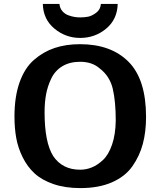

<svg xmlns="http://www.w3.org/2000/svg" viewBox="-20 -941 833 982"><path d="M199 -921H284Q286 -899 299 -884Q312 -869 330.5 -862.5Q349 -856 363 -854Q377 -852 391 -852Q411 -852 430 -855.5Q449 -859 471.5 -875.5Q494 -892 496 -921H582Q580 -842 523 -794.5Q466 -747 390 -747Q316 -747 258.5 -794.5Q201 -842 199 -921ZM54 -345Q54 -446 80 -519.5Q106 -593 153.5 -634.5Q201 -676 259 -695.5Q317 -715 389 -715Q548 -715 637.5 -625Q727 -535 727 -343Q727 -267 710.5 -205Q694 -143 657 -90.5Q620 -38 552.5 -8.5Q485 21 391 21Q313 21 253.5 0.5Q194 -20 157 -54Q120 -88 96 -136.5Q72 -185 63 -235.5Q54 -286 54 -345ZM208 -367Q208 -213 252 -143Q299 -73 390 -73Q420 -73 449 -84.5Q478 -96 506.5 -122.5Q535 -149 553 -201Q571 -253 572 -324Q572 -421 557 -486Q542 -551 490 -591Q451 -625 390 -625Q336 -625 298.5 -602Q261 -579 242 -539Q223 -499 215.5 -457.5Q208 -416 208 -367Z"/></svg>

Font: Coval
Style: Heavy
Weight: 900
Foundry: Context Ltd
Version: Version 001.000